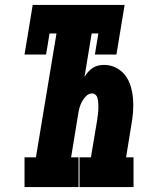

<svg xmlns="http://www.w3.org/2000/svg" viewBox="-20 -755 640 775"><path d="M79 0V-120H125L208 -620H180L166 -535H79L112 -735H483L450 -535H363L377 -620H350L321 -444Q327 -455 335.5 -464.5Q344 -474 354.5 -481Q365 -488 377 -490.5Q389 -493 401 -493Q427 -493 449.5 -481Q472 -469 486.5 -449.5Q501 -430 508 -405.5Q515 -381 517 -355.5Q519 -330 517 -303Q515 -276 510 -250L489 -120H519V0H301V-120H347L372 -269Q373 -276 374 -284Q375 -292 376 -300Q377 -308 377 -315.5Q377 -323 377 -331Q377 -339 376 -346.5Q375 -354 373 -361Q371 -368 365 -373Q359 -378 352 -378Q339 -378 328.5 -368Q318 -358 311.5 -346Q305 -334 301.5 -322Q298 -310 296 -297L267 -120H297V0Z"/></svg>

Font: Iosevka Slab Heavy Extended
Style: Italic
Weight: 900
Width: 7
Italic angle: -9°
Monospace: yes
Designer: Belleve Invis
Foundry: Belleve Invis
Version: Version 11.1.0; ttfautohint (v1.8.3)